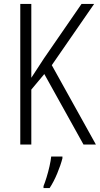

<svg xmlns="http://www.w3.org/2000/svg" viewBox="-20 -734 507 975"><path d="M467 0H404L205 -358L139 -279V0H83V-714H139V-339Q149 -355 165.5 -379.5Q182 -404 203 -437L394 -714H458L243 -403ZM297 70Q288 105 270.5 147Q253 189 232 221H201V211Q208 194 216.5 166.5Q225 139 231.5 110Q238 81 240 61H297Z"/></svg>

Font: Noto Sans Lao UI Cond Light
Style: Regular
Weight: 300
Width: 3
Designer: Monotype Design Team
Foundry: Monotype Imaging Inc.
Version: Version 2.000; ttfautohint (v1.8.4.7-5d5b)